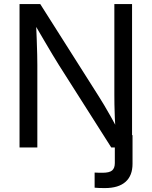

<svg xmlns="http://www.w3.org/2000/svg" viewBox="-20 -748 769 974"><path d="M460 204.1V127.4Q467.8 127.9 480.5 128.2Q493.2 128.4 500 128.4Q535.2 128.4 548.8 116.7Q562.5 105 562.5 79.1V-62.5H652.3V83Q652.3 143.1 616.7 174.6Q581.1 206.1 512.2 206.1Q496.1 206.1 482.4 205.6Q468.8 205.1 460 204.1ZM79.1 0V-727.5H184.1L481.9 -257.8Q492.7 -241.2 508.3 -214.8Q523.9 -188.5 542 -156.5Q560.1 -124.5 577.1 -90.8L566.4 -81.1Q564 -113.8 562.5 -150.1Q561 -186.5 560.5 -218.3Q560.1 -250 560.1 -268.1V-727.5H649.9V0H544.4L278.8 -418Q265.1 -439.9 246.8 -470.2Q228.5 -500.5 204.6 -541.5Q180.7 -582.5 148.9 -636.7L162.1 -649.9Q164.6 -594.2 166.3 -549.1Q168 -503.9 168.7 -470.9Q169.4 -438 169.4 -418.9V0Z"/></svg>

Font: Inter 24pt
Style: Regular
Weight: 400
Designer: Rasmus Andersson
Foundry: rsms
Version: Version 4.001;git-66647c0bb